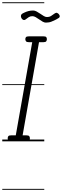

<svg xmlns="http://www.w3.org/2000/svg" viewBox="-25 -1250 548 1698"><path d="M72.5 0Q54.5 0 48.8 -7.2Q43 -14.5 43 -26Q43 -38.5 48.8 -45.8Q54.5 -53 72.5 -53H114.5L260 -877H230Q211.5 -877 205.2 -884.8Q199 -892.5 199 -903.5Q199 -915 205 -921.8Q211 -928.5 230 -928.5H360Q378.5 -928.5 384 -921.8Q389.5 -915 389.5 -903.5Q389.5 -892.5 383.8 -884.8Q378 -877 360 -877H320L175 -53H208.5Q227.5 -53 233.5 -45.8Q239.5 -38.5 239.5 -26Q239.5 -14.5 233.5 -7.2Q227.5 0 208.5 0ZM72.5 0Q54.5 0 48.8 -7.2Q43 -14.5 43 -26Q43 -38.5 48.8 -45.8Q54.5 -53 72.5 -53H114.5L260 -877H230Q211.5 -877 205.2 -884.8Q199 -892.5 199 -903.5Q199 -915 205 -921.8Q211 -928.5 230 -928.5H360Q378.5 -928.5 384 -921.8Q389.5 -915 389.5 -903.5Q389.5 -892.5 383.8 -884.8Q378 -877 360 -877H320L175 -53H208.5Q227.5 -53 233.5 -45.8Q239.5 -38.5 239.5 -26Q239.5 -14.5 233.5 -7.2Q227.5 0 208.5 0ZM380.5 -1050Q367.5 -1050 352.2 -1058.5Q337 -1067 321.2 -1078.5Q305.5 -1090 290.2 -1098.5Q275 -1107 261.5 -1107Q242.5 -1107 229.2 -1098.2Q216 -1089.5 200 -1077Q193 -1072 186 -1073Q179 -1074 173 -1079.2Q167 -1084.5 163.5 -1092.2Q160 -1100 160 -1108Q160 -1116.5 165.2 -1123.2Q170.5 -1130 189 -1138Q206.5 -1146.5 225.8 -1151.8Q245 -1157 268.5 -1157Q283 -1157 299.2 -1148.2Q315.5 -1139.5 331.5 -1128.2Q347.5 -1117 362.2 -1108.2Q377 -1099.5 389 -1099.5Q414 -1099.5 428 -1109.8Q442 -1120 461 -1132.5Q471.5 -1139.5 481.2 -1135.2Q491 -1131 497.2 -1122.2Q503.5 -1113.5 503.5 -1106.5Q503.5 -1097.5 496 -1092Q488.5 -1086.5 470.5 -1077Q452 -1068 431 -1059Q410 -1050 380.5 -1050ZM-5 420.5H366.5V428.5H-5ZM-5 -16H366.5V0H-5ZM-5 -505.5H366.5V-497.5H-5ZM-5 -1230H366.5V-1222H-5Z"/></svg>

Font: Edu VIC WA NT Pre Guide
Style: Regular
Weight: 400
Designer: Tina and Corey Anderson, Eben Sorkin, Mirko Velimirovic
Foundry: Google for Education
Version: Version 1.000